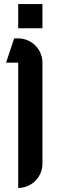

<svg xmlns="http://www.w3.org/2000/svg" viewBox="-20 -710 280 950"><path d="M50 -520 10 -400H70V220C136.2 220 190 166.2 190 100V-400C190 -466.2 136.2 -520 70 -520ZM70 -690V-570H190V-690Z"/></svg>

Font: Abibas
Style: Medium
Weight: 500
Version: Version 0.3